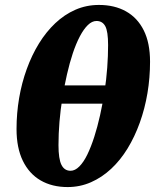

<svg xmlns="http://www.w3.org/2000/svg" viewBox="-20 -742 628 778"><path d="M254 16Q191 16 144.5 -11Q98 -38 72.5 -90.5Q47 -143 47 -219Q47 -283 57.5 -344.5Q68 -406 88.5 -462.5Q109 -519 138 -566Q167 -613 204 -648Q241 -683 285.5 -702.5Q330 -722 381 -722Q444 -722 490.5 -696Q537 -670 562.5 -619Q588 -568 588 -492Q588 -427 577.5 -364.5Q567 -302 546.5 -245Q526 -188 497 -140.5Q468 -93 430.5 -58Q393 -23 348.5 -3.5Q304 16 254 16ZM266 -50Q284 -50 301.5 -67.5Q319 -85 334 -116Q349 -147 362 -187.5Q375 -228 385.5 -275Q396 -322 403.5 -371Q411 -420 414.5 -468Q418 -516 418 -559Q418 -615 406.5 -636Q395 -657 371 -657Q353 -657 336 -640.5Q319 -624 303.5 -594.5Q288 -565 275 -526Q262 -487 251.5 -441Q241 -395 233 -346Q225 -297 221 -248.5Q217 -200 217 -154Q217 -98 229 -74Q241 -50 266 -50ZM167 -322V-396H465V-322Z"/></svg>

Font: Source Serif 4 Black
Style: Italic
Weight: 900
Italic angle: -12°
Designer: Frank Grießhammer
Foundry: Adobe Systems Incorporated
Version: Version 4.004;hotconv 1.0.116;makeotfexe 2.5.65601